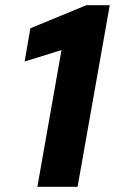

<svg xmlns="http://www.w3.org/2000/svg" viewBox="-20 -720 443 740"><path d="M124 0 217 -527 75 -483 97 -611 313 -700H403L279 0Z"/></svg>

Font: DM Sans 12pt Black
Style: Italic
Weight: 900
Italic angle: -10°
Version: Version 4.004;gftools[0.9.30]